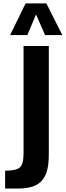

<svg xmlns="http://www.w3.org/2000/svg" viewBox="-20 -1078 383 1118"><path d="M39.1 -874 128.9 -1058.1H250L342.8 -874H242.2L189.9 -994.1L139.2 -874ZM9.8 20V-84Q74.7 -84 95.9 -103.3Q117.2 -122.6 117.2 -185.1V-810.1H264.2V-181.2Q264.2 -127.9 255.9 -91.8Q247.6 -55.7 226.8 -29.8Q206.1 -3.9 170.4 8.1Q134.8 20 81.1 20Z"/></svg>

Font: Oswald Medium
Style: Regular
Weight: 500
Designer: Vernon Adams
Foundry: Vernon Adams
Version: Version 4.103